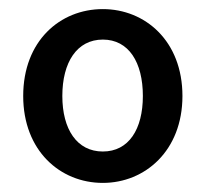

<svg xmlns="http://www.w3.org/2000/svg" viewBox="-20 -830 453 422"><path d="M206 -428C299 -428 381 -499 381 -619C381 -740 299 -810 206 -810C112 -810 31 -740 31 -619C31 -499 112 -428 206 -428ZM206 -497C149 -497 117 -546 117 -619C117 -693 149 -743 206 -743C263 -743 294 -693 294 -619C294 -546 263 -497 206 -497Z"/></svg>

Font: Noto Sans JP Medium
Style: Regular
Weight: 500
Designer: Ryoko NISHIZUKA 西塚涼子 (kana, bopomofo & ideographs); Paul D. Hunt (Latin, Greek & Cyrillic); Sandoll Communications 산돌커뮤니
Foundry: Adobe
Version: Version 2.004;hotconv 1.0.118;makeotfexe 2.5.65603